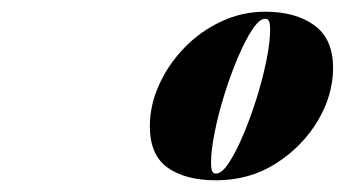

<svg xmlns="http://www.w3.org/2000/svg" viewBox="-20 -783 604 328"><path d="M349 -475Q297 -475 266.5 -496.5Q236 -518 236 -567.5Q236 -603.5 251.8 -638.2Q267.5 -673 294.8 -701.2Q322 -729.5 357.8 -746.2Q393.5 -763 433 -763Q485 -763 517 -739.8Q549 -716.5 549 -667Q549 -620.5 522.8 -576.5Q496.5 -532.5 451.5 -503.8Q406.5 -475 349 -475ZM349 -486.5Q359 -486.5 371 -504.8Q383 -523 395.5 -552.5Q408 -582 418.5 -615.5Q429 -649 435.2 -680.2Q441.5 -711.5 441.5 -733Q441.5 -741.5 439.8 -746.2Q438 -751 433 -751Q423.5 -751 411.2 -732.8Q399 -714.5 386.5 -685Q374 -655.5 363.5 -622Q353 -588.5 346.8 -557.2Q340.5 -526 340.5 -504.5Q340.5 -496 342.2 -491.2Q344 -486.5 349 -486.5Z"/></svg>

Font: Bodoni Moda Black
Style: Italic
Weight: 900
Italic angle: -13°
Version: Version 2.005